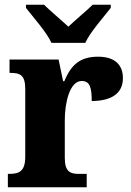

<svg xmlns="http://www.w3.org/2000/svg" viewBox="-20 -786 550 806"><path d="M196 -606H338C358 -651 416 -715 445 -753V-766H369C346 -743 295 -701 267 -674C238 -701 188 -743 165 -766H89V-753C118 -715 176 -651 196 -606ZM13 0H344V-56H312C276 -56 252 -64 252 -123V-282C252 -353 272 -446 323 -446C358 -446 365 -417 365 -362C445 -362 496 -392 496 -458C496 -511 465 -548 392 -548C318 -548 279 -516 250 -445H245L226 -536H20V-480H23C65 -480 86 -471 86 -412V-128C86 -65 59 -56 17 -56H13Z"/></svg>

Font: Noto Serif Bengali SemiCondensed ExtraBold
Style: Regular
Weight: 800
Width: 4
Designer: Juan Bruce, Universal Thirst, Indian Type Foundry and the Monotype Design Team.
Foundry: Monotype Imaging Inc.
Version: Version 2.003